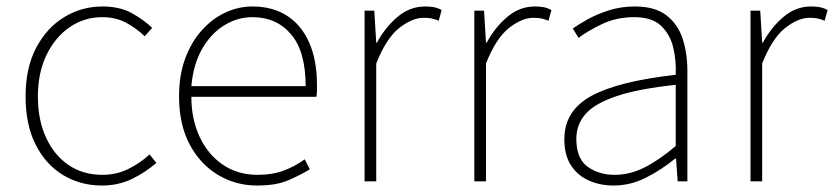

<svg xmlns="http://www.w3.org/2000/svg" viewBox="-20 -560 2576 593"><path d="M295 13Q228 13 174.5 -19.5Q121 -52 90 -113.5Q59 -175 59 -262Q59 -351 92 -413Q125 -475 179 -507.5Q233 -540 296 -540Q350 -540 387 -519.5Q424 -499 450 -474L427 -448Q401 -473 369 -490Q337 -507 296 -507Q240 -507 195 -476Q150 -445 123.5 -390Q97 -335 97 -262Q97 -190 122 -135.5Q147 -81 191.5 -50.5Q236 -20 296 -20Q340 -20 377 -38.5Q414 -57 442 -83L463 -57Q430 -28 388 -7.5Q346 13 295 13Z M774 13Q708 13 653 -20Q598 -53 565.5 -114.5Q533 -176 533 -262Q533 -327 551.5 -378Q570 -429 602.5 -465.5Q635 -502 675.5 -521Q716 -540 760 -540Q821 -540 865.5 -512Q910 -484 934.5 -429.5Q959 -375 959 -297Q959 -289 959 -280.5Q959 -272 957 -261H571Q571 -192 596.5 -137.5Q622 -83 668 -51.5Q714 -20 776 -20Q821 -20 856 -33Q891 -46 921 -68L937 -37Q907 -19 870 -3Q833 13 774 13ZM571 -294H924Q924 -401 879 -454Q834 -507 760 -507Q713 -507 672 -481.5Q631 -456 604 -408.5Q577 -361 571 -294Z M1106 0V-527H1136L1142 -428H1144Q1170 -476 1208 -508Q1246 -540 1293 -540Q1307 -540 1319 -538Q1331 -536 1344 -529L1335 -496Q1322 -501 1313 -503Q1304 -505 1288 -505Q1253 -505 1213 -473.5Q1173 -442 1142 -364V0Z M1445 0V-527H1475L1481 -428H1483Q1509 -476 1547 -508Q1585 -540 1632 -540Q1646 -540 1658 -538Q1670 -536 1683 -529L1674 -496Q1661 -501 1652 -503Q1643 -505 1627 -505Q1592 -505 1552 -473.5Q1512 -442 1481 -364V0Z M1875 13Q1834 13 1799.5 -2Q1765 -17 1744 -48.5Q1723 -80 1723 -130Q1723 -218 1806 -263.5Q1889 -309 2067 -329Q2069 -372 2059.5 -412.5Q2050 -453 2022 -480Q1994 -507 1939 -507Q1883 -507 1838 -485Q1793 -463 1767 -443L1749 -472Q1766 -484 1794.5 -500Q1823 -516 1860.5 -528Q1898 -540 1941 -540Q2003 -540 2038.5 -512.5Q2074 -485 2088.5 -440Q2103 -395 2103 -341V0H2073L2068 -70H2065Q2025 -37 1976.5 -12Q1928 13 1875 13ZM1878 -20Q1925 -20 1970 -42.5Q2015 -65 2067 -109V-298Q1953 -286 1885.5 -263.5Q1818 -241 1789 -208.5Q1760 -176 1760 -131Q1760 -70 1795 -45Q1830 -20 1878 -20Z M2298 0V-527H2328L2334 -428H2336Q2362 -476 2400 -508Q2438 -540 2485 -540Q2499 -540 2511 -538Q2523 -536 2536 -529L2527 -496Q2514 -501 2505 -503Q2496 -505 2480 -505Q2445 -505 2405 -473.5Q2365 -442 2334 -364V0Z"/></svg>

Font: Noto Sans TC
Style: Regular
Weight: 100
Designer: Ryoko NISHIZUKA 西塚涼子 (kana, bopomofo & ideographs); Paul D. Hunt (Latin, Greek & Cyrillic); Sandoll Communications 산돌커뮤니
Foundry: Adobe
Version: Version 2.004;hotconv 1.0.118;makeotfexe 2.5.65603